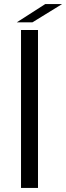

<svg xmlns="http://www.w3.org/2000/svg" viewBox="-20 -930 328 950"><path d="M168 -781.5V0H84V-781.5ZM63 -819.5 204 -910H287.5L140.5 -819.5Z"/></svg>

Font: Epilogue
Style: Regular
Weight: 400
Designer: Tyler Finck
Foundry: Etcetera Type Co
Version: Version 2.112